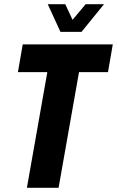

<svg xmlns="http://www.w3.org/2000/svg" viewBox="-20 -901 561 921"><path d="M109 0 207 -555H66L89 -688H521L498 -555H359L261 0ZM479 -881 371 -748H270L209 -881H293L342 -776H303L391 -881Z"/></svg>

Font: Archivo ExtraCondensed ExtraBold
Style: Italic
Weight: 800
Width: 2
Italic angle: -10°
Designer: Hector Gatti
Foundry: Omnibus-Type
Version: Version 2.001